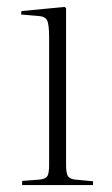

<svg xmlns="http://www.w3.org/2000/svg" viewBox="-20 -535 325 555"><path d="M44 0V-12L96 -16Q112 -18 117 -26Q122 -34 122 -60V-427Q122 -465 116 -476.5Q110 -488 89 -489L41 -493L42 -503L167 -515L171 -511V-59Q171 -35 176 -26.5Q181 -18 196 -16L249 -11V0Z"/></svg>

Font: Display Extralight
Style: Regular
Weight: 200
Designer: Latin by Veronika Burian and Jose Scaglione. Greek by Irene Vlachou. Cyrillic by Vera Evstafieva.
Foundry: TypeTogether
Version: Version 3.002